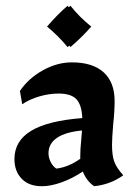

<svg xmlns="http://www.w3.org/2000/svg" viewBox="-20 -634 477 665"><path d="M30 -83Q30 -146 88 -181Q146 -216 265 -225Q263 -271 244.5 -290.5Q226 -310 183 -310Q150 -310 116 -300Q82 -290 57 -273L49 -319Q79 -363 128.5 -390.5Q178 -418 229 -418Q301 -418 339 -383.5Q377 -349 377 -284Q377 -248 372 -203Q368 -155 368 -132Q368 -95 376 -73.5Q384 -52 407 -27Q363 5 306 11Q279 -8 267 -40Q231 -16 193.5 -2.5Q156 11 125 11Q80 11 55 -15Q30 -41 30 -83ZM258 -84V-92Q258 -120 261 -145L264 -182Q208 -177 178 -157Q148 -137 148 -103Q148 -88 155.5 -73Q163 -58 175 -50Q217 -55 258 -84ZM296 -542Q266 -507 224 -471L220 -476L214 -471Q182 -510 143 -542Q179 -584 214 -614L218 -609L224 -614Q256 -574 296 -542Z"/></svg>

Font: Mirza SemiBold
Style: Regular
Weight: 600
Designer: Arabic design by Kourosh Beigpour, Latin design by Eduardo Tunni, engineering by Lasse Fister
Version: Version 1.0010g